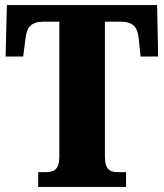

<svg xmlns="http://www.w3.org/2000/svg" viewBox="-20 -734 643 754"><path d="M130 0H475V-58H446C413 -58 392 -65 392 -120V-649H452C505 -649 520 -626 525 -582L532 -512H601L597 -714H7L2 -512H71L80 -582C85 -626 100 -649 153 -649H213V-122C213 -66 191 -58 158 -58H130Z"/></svg>

Font: Noto Serif Khmer Condensed Black
Style: Regular
Weight: 900
Width: 3
Designer: Danh Hong and the Monotype Design Team
Foundry: Monotype Imaging Inc.
Version: Version 2.004